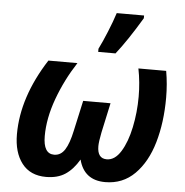

<svg xmlns="http://www.w3.org/2000/svg" viewBox="-55 -852 884 916"><g transform="rotate(5 386.5 -394.0)"><path d="M43 -181Q43 -359 162 -544H301Q245 -458 210.5 -363.5Q176 -269 176 -184Q176 -99 228 -99Q260 -99 279.5 -129.5Q299 -160 312 -222L344 -367H475L444 -224Q435 -179 435 -158Q435 -99 480 -99Q519 -99 547.5 -145Q576 -191 591 -263Q606 -335 606 -410Q606 -479 593 -544H726Q737 -482 737 -416Q737 -298 709 -201.5Q681 -105 623.5 -47.5Q566 10 482 10Q381 10 356 -87Q328 -39 291 -14.5Q254 10 199 10Q123 10 83 -42Q43 -94 43 -181ZM395 -621Q412 -655 433 -706Q454 -757 467 -798H598V-785Q531 -673 478 -606H395Z"/></g></svg>

Font: Noto Sans Display
Style: Bold Italic
Weight: 700
Italic angle: -12°
Designer: Monotype Design team
Foundry: Monotype Imaging Inc.
Version: Version 1.000